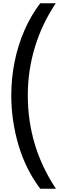

<svg xmlns="http://www.w3.org/2000/svg" viewBox="-20 -886 401 1174"><path d="M49 -304Q49 -406 69 -506.5Q89 -607 128.5 -698.5Q168 -790 226 -866H321Q236 -739 193 -596.5Q150 -454 150 -303Q150 -149 192 -7Q234 135 322 268H226Q137 150 93 1Q49 -148 49 -304Z"/></svg>

Font: Noto Sans Telugu UI Medium
Style: Regular
Weight: 500
Designer: Jelle Bosma - Monotype Design Team
Foundry: Monotype Imaging Inc.
Version: Version 2.005; ttfautohint (v1.8.4.7-5d5b)